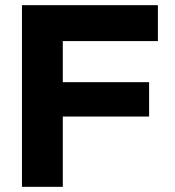

<svg xmlns="http://www.w3.org/2000/svg" viewBox="-20 -722 676 743"><path d="M223 -271H557V-404H223V-563H591V-702H65V1H223Z"/></svg>

Font: Geom
Style: Bold
Weight: 700
Version: Version 1.102